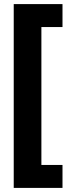

<svg xmlns="http://www.w3.org/2000/svg" viewBox="-20 -751 345 937"><path d="M285 166H47V-731H285V-619H182V54H285Z"/></svg>

Font: Noto Sans Ethiopic ExtraCondensed ExtraBold
Style: Regular
Weight: 800
Width: 2
Designer: Monotype Design Team
Foundry: Monotype Imaging Inc.
Version: Version 2.102; ttfautohint (v1.8.4.7-5d5b)